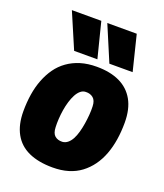

<svg xmlns="http://www.w3.org/2000/svg" viewBox="-145 -886 849 993"><g transform="rotate(20 279.0 -389.5)"><path d="M262 10Q184 10 130 -14.5Q76 -39 48.5 -89Q21 -139 21 -212Q21 -261 28 -305.5Q35 -350 50 -388.5Q65 -427 87 -458Q109 -489 140.5 -511.5Q172 -534 211.5 -546Q251 -558 300 -558Q374 -558 426 -533.5Q478 -509 506 -459.5Q534 -410 534 -335Q534 -286 527 -241.5Q520 -197 505.5 -158.5Q491 -120 468.5 -89Q446 -58 416 -35.5Q386 -13 347.5 -1.5Q309 10 262 10ZM264 -132Q280 -133 293 -143.5Q306 -154 315.5 -171.5Q325 -189 331.5 -212.5Q338 -236 342 -261Q346 -286 348 -311Q350 -336 349 -358Q348 -390 331.5 -403.5Q315 -417 291 -416Q275 -416 262 -405Q249 -394 239.5 -376Q230 -358 223 -335Q216 -312 212 -287Q208 -262 206.5 -237.5Q205 -213 206 -192Q207 -158 223 -144.5Q239 -131 264 -132ZM161 -595 78 -789H240L289 -595ZM355 -595 273 -789H435L483 -595Z"/></g></svg>

Font: Georama ExtraCondensed Thin ExtraBold
Style: Italic
Weight: 800
Italic angle: -9°
Version: Version 1.001